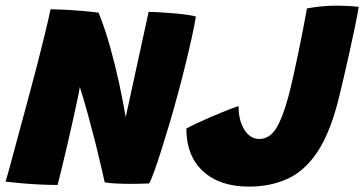

<svg xmlns="http://www.w3.org/2000/svg" viewBox="-26 -666 1318 695"><path d="M182.5 3.5Q148 3.5 110.8 1.5Q73.5 -0.5 42.2 -3.5Q11 -6.5 -6 -8.5Q-4 -13.5 3.8 -41.5Q11.5 -69.5 23.2 -113.2Q35 -157 49.2 -209.5Q63.5 -262 78 -316Q94 -375 109.5 -435Q125 -495 137.5 -546.8Q150 -598.5 157 -632.5Q171.5 -632.5 203.8 -631Q236 -629.5 271.5 -626.5Q307 -623.5 331 -620Q354.5 -561 373 -494.8Q391.5 -428.5 405.5 -363.5Q419.5 -298.5 429 -242L512 -623Q527.5 -623 552.2 -621.5Q577 -620 603.2 -617.8Q629.5 -615.5 651.2 -612.5Q673 -609.5 683 -606Q678 -574.5 668.2 -530.2Q658.5 -486 646.2 -436Q634 -386 621 -337.5Q606 -281.5 589.8 -226.2Q573.5 -171 558.5 -123.8Q543.5 -76.5 531.8 -44.2Q520 -12 514 -2Q484 -0.5 446 -0.5Q419 -0.5 394 -1.8Q369 -3 353 -6Q349 -23.5 340.5 -61Q332 -98.5 319.8 -147.2Q307.5 -196 293 -249Q278.5 -302 263 -351Q260.5 -335 253.2 -300.5Q246 -266 236 -222Q226 -178 215.8 -133.5Q205.5 -89 196.5 -52.5Q187.5 -16 182.5 3.5ZM875 9.5Q770 9.5 709.5 -45.5Q649 -100.5 648.5 -200.5Q660.5 -207.5 684.8 -219Q709 -230.5 738 -243Q767 -255.5 793.8 -266Q820.5 -276.5 837.5 -282Q837.5 -230 858.5 -196.5Q879.5 -163 912.5 -163Q949.5 -163 973.2 -200.8Q997 -238.5 1019 -320.5Q1027 -351.5 1036 -391.5Q1045 -431.5 1053.5 -472.8Q1062 -514 1069 -549.8Q1076 -585.5 1080.2 -608.8Q1084.5 -632 1085 -635.5Q1108.5 -640 1136.5 -642.8Q1164.5 -645.5 1188 -645.5Q1213 -645.5 1233 -644.5Q1253 -643.5 1272.5 -641Q1267 -608 1257.8 -563.8Q1248.5 -519.5 1238 -472Q1227.5 -424.5 1217.2 -380.8Q1207 -337 1199 -305Q1169 -185.5 1123.5 -116.8Q1078 -48 1015.8 -19.2Q953.5 9.5 875 9.5Z"/></svg>

Font: Grandstander ExtraBold
Style: Italic
Weight: 800
Italic angle: -15°
Designer: Tyler Finck
Foundry: Etcetera Type Co
Version: Version 1.200; ttfautohint (v1.8.3)